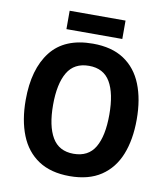

<svg xmlns="http://www.w3.org/2000/svg" viewBox="-95 -959 914 1049"><g transform="rotate(10 362.0 -435.0)"><path d="M670 -358Q670 -246 637 -163.5Q604 -81 535.5 -35.5Q467 10 362 10Q257 10 188.5 -35.5Q120 -81 87 -164Q54 -247 54 -359Q54 -530 130 -627.5Q206 -725 363 -725Q468 -725 536 -680Q604 -635 637 -552.5Q670 -470 670 -358ZM206 -358Q206 -241 243.5 -177.5Q281 -114 362 -114Q444 -114 481 -177Q518 -240 518 -358Q518 -476 481 -539Q444 -602 363 -602Q281 -602 243.5 -538.5Q206 -475 206 -358ZM516 -880V-778H206V-880Z"/></g></svg>

Font: Noto Sans Gujarati SemiCondensed
Style: Bold
Weight: 700
Width: 4
Designer: Jelle Bosma - Monotype Design Team, Universal Thirst
Foundry: Monotype Imaging Inc.
Version: Version 2.106; ttfautohint (v1.8.4.7-5d5b)